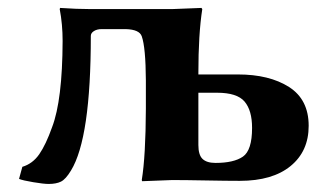

<svg xmlns="http://www.w3.org/2000/svg" viewBox="-20 -452 831 482"><path d="M612.8 -130.9Q612.8 -174.8 594 -197Q575.2 -219.2 524.9 -219.2H478V-87.9Q478 -63 488.5 -53Q499 -43 521 -43Q566.9 -43 589.8 -58.8Q612.8 -74.7 612.8 -130.9ZM335.9 -360.8Q330.1 -377.9 295.9 -378.9H234.9Q223.6 -378.9 215.8 -374Q208 -369.1 208 -361.8Q208 -105 158.2 -23.9Q145 -2 133.1 3.9Q121.1 9.8 102.1 9.8Q89.8 9.8 63.5 5.4Q37.1 1 27.8 -2.9L36.1 -33.2Q62 -41 78.6 -64.9Q95.2 -88.9 110.8 -132.8Q136.7 -200.7 137.2 -349.1Q137.2 -391.1 129.9 -429.2L130.9 -432.1Q172.9 -429.2 207 -429.2H412.1L485.8 -432.1L487.8 -429.2Q478 -366.2 478 -268.1V-265.1H577.1Q656.2 -265.1 705.6 -233.6Q754.9 -202.1 754.9 -136.2Q754.9 -72.3 709.5 -35.2Q664.1 2 582 2Q548.8 2 496.8 1Q444.8 0 412.1 0L336.9 2.9L335.9 0Q345.7 -60.1 346.2 -179.2V-250Q345.7 -333 335.9 -360.8Z"/></svg>

Font: Linux Biolinum
Style: Bold
Weight: 700
Designer: Philipp H. Poll
Foundry: Philipp H. Poll
Version: Version 1.3.2 ; ttfautohint (v0.9)